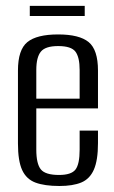

<svg xmlns="http://www.w3.org/2000/svg" viewBox="-20 -620 387 649"><path d="M180.9 8.7Q130.7 8.7 99.9 -2.8Q69.1 -14.3 54.9 -45.2Q40.7 -76 40.7 -135.1V-381.5Q40.7 -451.8 72.5 -477.7Q104.3 -503.6 176.6 -503.6Q248.2 -503.6 279.7 -477.7Q311.2 -451.8 311.2 -381.5V-253.7H102.7V-114.1Q102.7 -66.5 118 -47.5Q133.3 -28.6 179.5 -28.6Q220.9 -28.6 235.1 -46.8Q249.2 -65.1 249.2 -114.1V-178.5H311.2V-136.1Q311.2 -78.2 297.3 -46.6Q283.4 -15 254.7 -3.1Q226.1 8.7 180.9 8.7ZM102.7 -286.5H249.2V-383.7Q249.2 -426.3 235.1 -445.3Q220.9 -464.3 176.6 -464.3Q133.3 -464.3 118 -445.3Q102.7 -426.3 102.7 -383.7ZM80.7 -566V-600.2H266.4V-566Z"/></svg>

Font: Alumni Sans SC Thin
Style: Regular
Weight: 100
Designer: Robert E. Leuschke
Foundry: Robert E. Leuschke
Version: Version 1.018